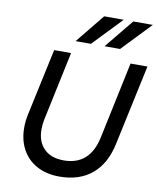

<svg xmlns="http://www.w3.org/2000/svg" viewBox="-108 -1112 996 1208"><g transform="rotate(10 390.5 -508.0)"><path d="M84 -252Q84 -297 94 -341L185 -765H293L200 -326Q193 -294 193 -260Q193 -182 238 -137Q283 -92 364 -92Q530 -92 569 -273L673 -765H781L671 -252Q644 -123 563.5 -55Q483 13 354 13Q272 13 211 -20Q150 -53 117 -113Q84 -173 84 -252ZM644 -1029H769L592 -844H493ZM458 -1029H583L406 -844H308Z"/></g></svg>

Font: Application Medium
Style: Italic
Weight: 500
Italic angle: -12°
Designer: Wei Huang
Foundry: Wei Huang
Version: Version 0.012